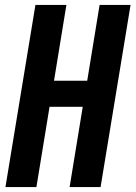

<svg xmlns="http://www.w3.org/2000/svg" viewBox="-20 -755 547 775"><path d="M2 0 123 -735H248L198 -429H332L382 -735H507L386 0H261L314 -324H180L127 0Z"/></svg>

Font: Iosevka Term Curly Extrabold
Style: Italic
Weight: 800
Italic angle: -9°
Designer: Belleve Invis
Foundry: Belleve Invis
Version: Version 32.3.0